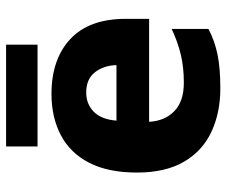

<svg xmlns="http://www.w3.org/2000/svg" viewBox="-78 -674 762 647"><g transform="rotate(-90 303.5 -351.0)"><path d="M310 -559Q427 -559 495 -495.5Q563 -432 563 -309V-230H216Q219 -177 252 -145Q285 -113 348 -113Q399 -113 441.5 -123Q484 -133 529 -154V-30Q489 -9 443 0.5Q397 10 329 10Q247 10 182.5 -20Q118 -50 81.5 -112.5Q45 -175 45 -271Q45 -368 78 -432Q111 -496 171 -527.5Q231 -559 310 -559ZM315 -442Q276 -442 250 -416.5Q224 -391 220 -340H407Q406 -383 383 -412.5Q360 -442 315 -442ZM476 -712V-606H133V-712Z"/></g></svg>

Font: Noto Sans Canadian Aboriginal ExtraBold
Style: Regular
Weight: 800
Designer: Monotype Design Team, Typotheque's Kevin King
Foundry: Monotype Imaging Inc.
Version: Version 2.004; ttfautohint (v1.8.4.7-5d5b)